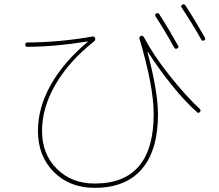

<svg xmlns="http://www.w3.org/2000/svg" viewBox="-20 -862 1040 912"><path d="M109.4 -639.6Q100.6 -639.6 100.1 -649.9Q99.6 -660.2 110.4 -660.2Q264.6 -661.1 418.9 -688.5Q428.7 -690.4 431.6 -680.7Q434.6 -672.9 427.7 -666Q307.6 -571.3 243.7 -460.9Q179.7 -350.6 179.7 -240.2Q179.7 -129.9 250 -60.1Q320.3 9.8 429.7 9.8Q710 9.8 710 -320.3Q710 -451.2 642.6 -677.7Q638.7 -686.5 650.4 -691.4Q658.2 -694.3 664.1 -684.6Q707 -602.5 784.2 -504.9Q861.3 -407.2 929.7 -343.8Q935.5 -337.9 929.7 -330.1Q921.9 -322.3 916 -329.1Q858.4 -379.9 795.4 -458.5Q732.4 -537.1 682.6 -615.2H680.7V-613.3Q729.5 -430.7 730.5 -320.3Q730.5 -148.4 653.8 -59.1Q577.1 30.3 429.7 30.3Q310.5 30.3 235.4 -45.4Q160.2 -121.1 160.2 -240.2Q160.2 -350.6 221.2 -459Q282.2 -567.4 396.5 -663.1V-665H394.5Q248 -640.6 109.4 -639.6ZM807.6 -635.7Q759.8 -721.7 718.8 -784.2Q713.9 -793 721.7 -797.9Q730.5 -802.7 736.3 -794.9Q782.2 -723.6 826.2 -644.5Q831.1 -636.7 821.8 -631.8Q812.5 -627 807.6 -635.7ZM935.5 -674.8Q897.5 -743.2 842.8 -826.2Q837.9 -835 845.7 -839.8Q854.5 -844.7 860.4 -836.9Q904.3 -769.5 953.1 -683.6Q958 -674.8 949.7 -669.9Q941.4 -665 935.5 -674.8Z"/></svg>

Font: Rounded-X Mgen+ 2m thin
Style: Regular
Weight: 100
Designer: [Source Han Sans]
Ryoko NISHIZUKA  (kana & ideographs); Paul D. Hunt (Latin, Greek & Cyrillic); Wenlong ZHANG  (bopomofo
Version: Version 1.059.20150602